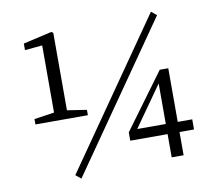

<svg xmlns="http://www.w3.org/2000/svg" viewBox="-82 -828 1098 952"><g transform="rotate(-10 467.5 -351.5)"><path d="M339 -278V-305L241 -320V-710L232 -716L88 -683V-650L176 -658V-320L75 -305V-278ZM736 -729 226 4 253 26 763 -707ZM568 -168 712 -372V-168ZM845 -168H772V-438H729L524 -159V-117H712V0H772V-117H845Z"/></g></svg>

Font: Noto Serif CJK JP
Style: Regular
Weight: 400
Designer: Ryoko NISHIZUKA 西塚涼子 (kana & ideographs); Frank Grießhammer (Latin, Greek & Cyrillic); Wenlong ZHANG 张文龙 (bopomofo); San
Foundry: Adobe Systems Incorporated
Version: Version 1.000;PS 1;hotconv 16.6.53;makeotf.lib2.5.65590